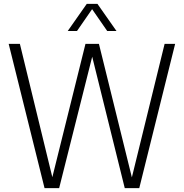

<svg xmlns="http://www.w3.org/2000/svg" viewBox="-20 -965 943 985"><path d="M208.5 0 24.5 -740H82L248.5 -56L418.5 -740H487.5L656.5 -55L824.5 -740H878.5L694.5 0H620L453 -674L283.5 0ZM327.5 -806 425 -945H480L577.5 -806H530L452.5 -918L375 -806Z"/></svg>

Font: Encode Sans Condensed Light
Style: Regular
Weight: 300
Width: 3
Designer: Multiple Designers
Foundry: Impallari Type
Version: Version 3.000; ttfautohint (v1.8.3) -l 8 -r 50 -G 200 -x 14 